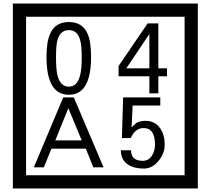

<svg xmlns="http://www.w3.org/2000/svg" viewBox="-20 -980 1195 1090"><path d="M1103 90H53V-960H1103ZM1028 15V-885H128V15ZM497 -656Q497 -442 371 -442Q244 -442 244 -656Q244 -744 265 -789Q294 -855 371 -855Q448 -855 477 -789Q497 -745 497 -656ZM444 -656Q444 -723 435 -752Q420 -809 371 -809Q322 -809 306 -752Q298 -723 298 -656Q298 -587 306 -553Q322 -488 371 -488Q419 -488 435 -554Q444 -587 444 -656ZM928 -547H879V-450H828V-547H653V-605L818 -847H879V-592H928ZM828 -592V-787L697 -592ZM568 -30H510L467 -136H272L229 -30H172L339 -427H399ZM444 -183 368 -366 294 -183ZM915 -160Q916 -111 880.5 -67Q845 -23 796 -23Q741 -23 706 -46Q666 -74 666 -127H724Q724 -67 790 -67Q824 -67 843 -97Q860 -124 860 -159Q860 -253 795 -253Q748 -253 722 -196H672L679 -427H890V-381H733L727 -257Q740 -269 753 -281Q772 -294 807 -294Q859 -294 889 -252Q915 -215 915 -160Z"/></svg>

Font: Unicode BMP Fallback SIL
Style: Regular
Weight: 400
Foundry: NRSI, SIL International
Version: Version 5.1 Based on Unicode 5.1